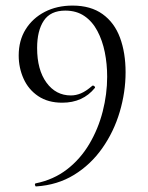

<svg xmlns="http://www.w3.org/2000/svg" viewBox="-20 -656 529 688"><path d="M203 -288Q152 -288 117 -311.5Q82 -335 64.5 -374Q47 -413 47 -457Q47 -511 72 -551Q97 -591 140.5 -613.5Q184 -636 240 -636Q305 -636 347.5 -605.5Q390 -575 410 -521Q430 -467 430 -397Q430 -326 409 -255Q388 -184 346.5 -125Q305 -66 245.5 -29.5Q186 7 110 12Q107 13 105.5 7.5Q104 2 108 1Q172 -12 220 -49Q268 -86 300 -140Q332 -194 348 -256.5Q364 -319 364 -381Q364 -427 355.5 -469Q347 -511 329 -545Q311 -579 282.5 -598.5Q254 -618 214 -618Q161 -618 137 -582Q113 -546 113 -484Q113 -406 146.5 -360Q180 -314 234 -314Q252 -314 270 -321.5Q288 -329 310 -348Q313 -351 317.5 -347.5Q322 -344 320 -341Q277 -288 203 -288Z"/></svg>

Font: Cormorant Infant Light
Style: Regular
Weight: 400
Version: Version 4.001